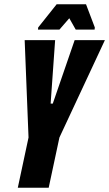

<svg xmlns="http://www.w3.org/2000/svg" viewBox="-20 -875 509 895"><path d="M63 0 113 -234 95 -688H237L216 -392H226L328 -688H469L257 -234L207 0ZM157 -737 158 -747 244 -855H381L422 -747L421 -737H333L303 -790L257 -737Z"/></svg>

Font: Saira ExtraCondensed Black
Style: Italic
Weight: 900
Width: 2
Italic angle: -12°
Designer: Hector Gatti with collaboration of the Omnibus-Type team
Foundry: Omnibus-Type
Version: Version 1.101